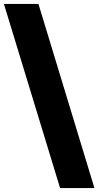

<svg xmlns="http://www.w3.org/2000/svg" viewBox="-27 -728 504 984"><path d="M-7 -708H170L457 236H281Z"/></svg>

Font: Martel Sans Black
Style: Regular
Weight: 900
Designer: Dan Reynolds and Mathieu Réguer
Foundry: Dan Reynolds and Mathieu Réguer
Version: Version 1.002; ttfautohint (v1.1) -l 5 -r 5 -G 72 -x 0 -D la